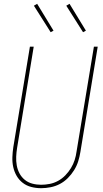

<svg xmlns="http://www.w3.org/2000/svg" viewBox="-20 -980 540 1008"><path d="M196 8Q169 8 144 1.5Q119 -5 99.5 -20Q80 -35 67.5 -56.5Q55 -78 49.5 -103Q44 -128 45 -155Q46 -182 50 -208L137 -735H157L70 -205Q66 -181 65 -157.5Q64 -134 68 -111.5Q72 -89 82.5 -69.5Q93 -50 110 -36Q127 -22 149.5 -16Q172 -10 196 -10Q218 -10 241 -14.5Q264 -19 285 -30.5Q306 -42 323 -59.5Q340 -77 352.5 -97.5Q365 -118 372 -140Q379 -162 382 -185L473 -735H493L402 -182Q398 -157 390.5 -133Q383 -109 369 -86.5Q355 -64 336 -45Q317 -26 294 -14Q271 -2 245.5 3Q220 8 196 8ZM416 -811 328 -950 345 -960 431 -819ZM246 -811 158 -950 175 -960 261 -819Z"/></svg>

Font: Iosevka Term Curly Th Obl
Style: Regular
Weight: 100
Italic angle: -9°
Designer: Belleve Invis
Foundry: Belleve Invis
Version: Version 32.3.0